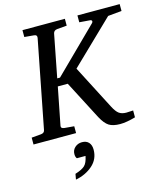

<svg xmlns="http://www.w3.org/2000/svg" viewBox="-150 -771 975 1137"><g transform="rotate(-15 338.0 -202.5)"><path d="M692 -629 608 -621 346 -368 485 -99Q503 -64 520 -52Q537 -40 564 -40Q574 -40 606 -42V0Q551 16 512 16Q468 16 443.5 0.5Q419 -15 396 -58L273 -295H212L167 -66Q165 -58 170 -53Q175 -48 187 -47L245 -42V0H-16V-42L42 -47Q63 -49 66 -66L171 -604Q174 -623 152 -624L96 -629V-671H356V-629L297 -624Q276 -622 272 -604L221 -342H238L504 -604Q508 -608 509 -612.5Q510 -617 507 -620.5Q504 -624 497 -624L433 -629V-671H692ZM320 121Q320 179 277.5 216.5Q235 254 173 266L179 232Q221 219 238.5 202.5Q256 186 264 145H211Q203 136 203 118Q203 93 221 77Q239 61 264 61Q291 61 305.5 77Q320 93 320 121Z"/></g></svg>

Font: Veleka
Style: Italic
Weight: 400
Italic angle: -12°
Designer: Stefan Peev, Context Ltd, 2016; SIL International, 1997-2014.
Foundry: Stefan Peev, Context Ltd, 2016
Version: Version 1.000